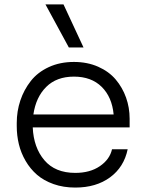

<svg xmlns="http://www.w3.org/2000/svg" viewBox="-20 -825 649 862"><path d="M355 -611.8H289.1L184.1 -805.2H265.1ZM317.9 17.1Q264.6 17.1 220.5 1.5Q176.3 -14.2 146 -40.5Q115.7 -66.9 95 -102.5Q74.2 -138.2 64.7 -177.5Q55.2 -216.8 55.2 -258.8V-272.9Q55.2 -325.7 71.3 -373.8Q87.4 -421.9 118.2 -461.2Q148.9 -500.5 199 -523.7Q249 -546.9 312 -546.9Q372.1 -546.9 420.7 -525.4Q469.2 -503.9 499.5 -468Q529.8 -432.1 545.9 -387Q562 -341.8 562 -292V-252.9H127Q130.9 -162.6 179.2 -105.7Q227.5 -48.8 317.9 -48.8Q384.3 -48.8 428.5 -79.1Q472.7 -109.4 482.9 -154.8H553.2Q536.6 -74.7 474.1 -28.8Q411.6 17.1 317.9 17.1ZM129.9 -311H490.2Q482.9 -389.2 436.5 -435.1Q390.1 -481 312 -481Q233.9 -481 187.5 -434.8Q141.1 -388.7 129.9 -311Z"/></svg>

Font: Sora Light
Style: Regular
Weight: 300
Designer: Jonathan Barnbrook, Julián Moncada
Foundry: Barnbrook Fonts
Version: Version 2.000